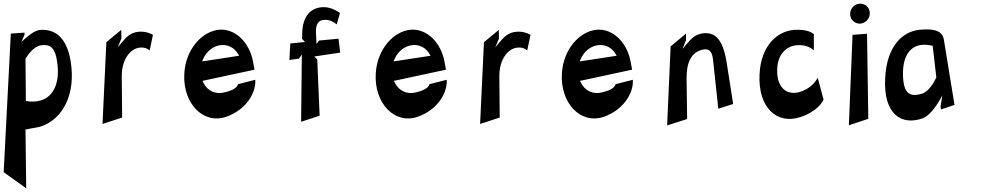

<svg xmlns="http://www.w3.org/2000/svg" viewBox="-63 -719 5384 1047"><path d="M-43 220 80 308 76 -13 84 -14C112 -21 143 -23 165 -31C280 -73 352 -205 322 -387C300 -518 234 -561 158 -556C127 -554 94 -526 72 -507L54 -490L71 -531V-541L-4 -536ZM76 -400 78 -402C90 -422 124 -468 161 -472C206 -478 239 -467 250 -372C265 -250 217 -187 158 -171C131 -163 102 -164 83 -168L78 -169Z M496 -43 603 -78 601 -301C600 -402 653 -454 697 -459C726 -463 744 -452 753 -444L771 -529C762 -534 735 -549 695 -546C647 -542 626 -516 600 -486L579 -461L599 -509L598 -556L517 -489Z M942 -317C933 -157 1044 -39 1170 -82C1278 -119 1334 -212 1329 -284L1235 -260C1228 -233 1185 -221 1160 -215C1113 -203 1069 -223 1047 -266L1041 -278L1325 -339L1317 -382C1297 -490 1219 -563 1134 -557C1040 -550 949 -451 942 -317ZM1039 -384 1045 -398C1063 -439 1099 -468 1141 -473C1180 -477 1215 -459 1234 -426L1241 -415Z M1515 -392 1567 -399 1583 -422 1579 -55 1680 -88 1667 -395 1651 -411 1792 -432 1783 -508 1677 -498 1663 -479 1660 -540C1658 -588 1673 -610 1708 -611C1739 -612 1762 -595 1773 -586L1791 -648C1781 -655 1746 -680 1703 -680C1632 -680 1587 -631 1585 -538L1584 -507L1600 -490L1520 -482Z M1986 -317C1977 -157 2088 -39 2214 -82C2322 -119 2378 -212 2373 -284L2279 -260C2272 -233 2229 -221 2204 -215C2157 -203 2113 -223 2091 -266L2085 -278L2369 -339L2361 -382C2341 -490 2263 -563 2178 -557C2084 -550 1993 -451 1986 -317ZM2083 -384 2089 -398C2107 -439 2143 -468 2185 -473C2224 -477 2259 -459 2278 -426L2285 -415Z M2555 -43 2662 -78 2660 -301C2659 -402 2712 -454 2756 -459C2785 -463 2803 -452 2812 -444L2830 -529C2821 -534 2794 -549 2754 -546C2706 -542 2685 -516 2659 -486L2638 -461L2658 -509L2657 -556L2576 -489Z M3001 -317C2992 -157 3103 -39 3229 -82C3337 -119 3393 -212 3388 -284L3294 -260C3287 -233 3244 -221 3219 -215C3172 -203 3128 -223 3106 -266L3100 -278L3384 -339L3376 -382C3356 -490 3278 -563 3193 -557C3099 -550 3008 -451 3001 -317ZM3098 -384 3104 -398C3122 -439 3158 -468 3200 -473C3239 -477 3274 -459 3293 -426L3300 -415Z M3575 -35 3684 -70 3681 -290C3680 -360 3697 -439 3778 -450C3806 -453 3821 -434 3825 -395L3854 -126L3935 -152L3906 -337C3892 -432 3874 -546 3776 -538C3727 -534 3705 -506 3680 -477L3659 -452L3678 -500V-536L3594 -466Z M4079 -316C4069 -128 4177 -38 4303 -81C4394 -112 4422 -162 4428 -176L4396 -295C4386 -275 4356 -233 4293 -216C4229 -200 4175 -238 4175 -333C4174 -419 4223 -466 4278 -472C4331 -478 4361 -457 4375 -444V-533C4368 -539 4338 -561 4268 -556C4174 -549 4087 -469 4079 -316Z M4566 -36 4672 -71 4665 -535 4586 -529ZM4573 -646C4571 -614 4597 -589 4627 -590C4657 -592 4681 -617 4680 -648C4680 -677 4656 -699 4629 -699C4601 -700 4575 -677 4573 -646Z M4764 -294C4753 -95 4853 -34 4966 -73C5006 -87 5041 -138 5061 -173L5076 -199L5066 -140L5068 -122L5142 -147L5084 -503C5075 -560 5011 -560 4972 -558L4956 -557C4864 -550 4773 -474 4764 -294ZM4861 -315C4860 -427 4911 -469 4962 -474C4983 -477 5006 -473 5019 -470H5023L5043 -296L5041 -293C5032 -274 5003 -218 4961 -207C4905 -192 4862 -199 4861 -315Z"/></svg>

Font: Charger Slice
Style: Regular
Weight: 400
Designer: Jasper
Foundry: Cannot Into Space Fonts
Version: Version 1.1